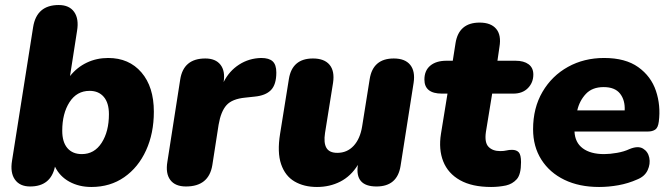

<svg xmlns="http://www.w3.org/2000/svg" viewBox="-20 -734 2671 765"><path d="M344 11Q295 11 256.5 -10Q218 -31 199 -70Q182 9 100 9Q59 9 39.5 -18.5Q20 -46 28 -94L112 -626Q126 -714 214 -714Q256 -714 275.5 -686.5Q295 -659 287 -611L259 -431Q287 -466 326 -484.5Q365 -503 411 -503Q494 -503 543.5 -445.5Q593 -388 593 -289Q593 -203 562 -135Q531 -67 475 -28Q419 11 344 11ZM306 -120Q356 -120 385 -165Q414 -210 414 -279Q414 -324 393.5 -348Q373 -372 337 -372Q286 -372 257 -327Q228 -282 228 -213Q228 -168 248.5 -144Q269 -120 306 -120Z M721 9Q678 9 658.5 -17Q639 -43 647 -90L698 -417Q711 -501 798 -501Q839 -501 858.5 -476Q878 -451 871 -407Q893 -451 932.5 -476.5Q972 -502 1021 -503Q1052 -503 1066.5 -489.5Q1081 -476 1081 -445Q1081 -397 1059.5 -375Q1038 -353 994 -349L957 -345Q905 -340 882.5 -315Q860 -290 851 -237L826 -76Q812 9 721 9Z M1243 11Q1191 11 1153.5 -11Q1116 -33 1100 -80Q1084 -127 1096 -201L1131 -419Q1144 -501 1227 -501Q1272 -501 1293 -476Q1314 -451 1307 -404L1275 -204Q1269 -165 1280.5 -145Q1292 -125 1324 -125Q1363 -125 1389 -153Q1415 -181 1423 -231L1453 -419Q1466 -501 1549 -501Q1594 -501 1614.5 -475.5Q1635 -450 1628 -404L1576 -73Q1563 9 1480 9Q1393 9 1406 -77Q1378 -32 1336 -10.5Q1294 11 1243 11Z M1937 11Q1861 11 1813 -16Q1765 -43 1746 -91Q1727 -139 1737 -201L1763 -361H1741Q1671 -361 1671 -417Q1671 -453 1694.5 -472.5Q1718 -492 1759 -492H1784L1795 -562Q1808 -644 1891 -644Q1936 -644 1957 -619Q1978 -594 1970 -547L1962 -492H2034Q2067 -492 2086 -478Q2105 -464 2105 -437Q2105 -405 2083.5 -383Q2062 -361 2025 -361H1941L1916 -208Q1910 -166 1926.5 -149Q1943 -132 1973 -132Q1988 -132 1998 -134.5Q2008 -137 2020 -137Q2038 -137 2047 -127Q2056 -117 2056 -88Q2056 -39 2039 -20Q2022 -1 1996 5Q1967 11 1937 11Z M2367 11Q2288 11 2229 -17.5Q2170 -46 2137 -98Q2104 -150 2104 -219Q2104 -304 2141.5 -368Q2179 -432 2243 -467.5Q2307 -503 2387 -503Q2472 -503 2523 -466.5Q2574 -430 2593.5 -372Q2613 -314 2605 -250Q2602 -225 2590.5 -217.5Q2579 -210 2562 -210H2269Q2271 -166 2302 -143Q2333 -120 2387 -120Q2410 -120 2438.5 -125Q2467 -130 2488 -140Q2522 -154 2542 -142Q2562 -130 2567 -105.5Q2572 -81 2560.5 -56Q2549 -31 2519 -19Q2483 -3 2444 4Q2405 11 2367 11ZM2385 -387Q2340 -387 2314.5 -360Q2289 -333 2280 -294H2469Q2471 -335 2450.5 -361Q2430 -387 2385 -387Z"/></svg>

Font: Nunito Black
Style: Italic
Weight: 900
Italic angle: -9°
Designer: Vernon Adams
Foundry: Vernon Adams
Version: Version 3.601; ttfautohint (v1.8.2.53-6de2)